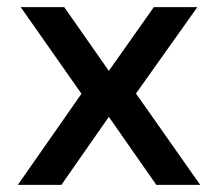

<svg xmlns="http://www.w3.org/2000/svg" viewBox="-20 -518 611 538"><path d="M30 0 229 -285 231 -223 38 -498H160L286 -318H284L411 -498H533L339 -225L342 -283L541 0H418L284 -192H286L152 0Z"/></svg>

Font: Nunito Sans 7pt SemiBold
Style: Regular
Weight: 600
Designer: Vernon Adams
Foundry: Vernon Adams
Version: Version 3.101;gftools[0.9.27]